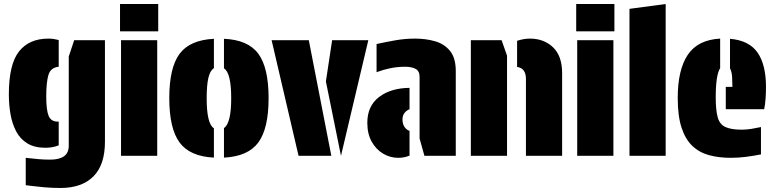

<svg xmlns="http://www.w3.org/2000/svg" viewBox="-20 -775 3845 955"><path d="M272 -576V-443Q232 -439 221 -402.5Q210 -366 210 -295Q210 -227 222 -198.5Q234 -170 267 -170H272V-52Q242 -40 206 -40Q152 -40 116.5 -61.5Q81 -83 61 -120.5Q41 -158 32.5 -205.5Q24 -253 24 -305Q24 -455 74.5 -519Q125 -583 221 -583Q235 -583 247.5 -581Q260 -579 272 -576ZM322 -494 349 -575H502V-70Q502 45 444.5 102.5Q387 160 281 160Q240 160 200 156.5Q160 153 134 149.5Q108 146 108 146V10Q142 14 170.5 16.5Q199 19 230 19Q274 19 298 2.5Q322 -14 322 -51Z M582 -575H762V0H582ZM577 -755H767V-619H577Z M1094 9V-138Q1130 -162 1130 -286Q1130 -413 1094 -435V-582Q1214 -577 1265 -507.5Q1316 -438 1316 -287Q1316 -136 1265 -66.5Q1214 3 1094 9ZM1044 -137V9Q924 3 873 -66.5Q822 -136 822 -287Q822 -438 873 -507Q924 -576 1044 -582V-436Q1025 -424 1016.5 -388Q1008 -352 1008 -286Q1008 -159 1044 -137Z M1628 0H1465L1331 -575H1516ZM1601 -370 1632 -575H1812L1676 0Z M2067 -393Q2067 -422 2047 -432.5Q2027 -443 1996 -443Q1958 -443 1923 -436Q1888 -429 1853 -416V-556Q1898 -566 1946.5 -574.5Q1995 -583 2044 -583Q2099 -583 2145 -569.5Q2191 -556 2219 -521Q2247 -486 2247 -421V0H2091L2067 -86ZM2017 -124V-1Q1991 10 1961 10Q1921 10 1886 -10.5Q1851 -31 1829 -70Q1807 -109 1807 -164Q1807 -248 1865.5 -292.5Q1924 -337 2017 -338V-232Q2001 -225 1991.5 -212.5Q1982 -200 1982 -181Q1982 -158 1992 -143.5Q2002 -129 2017 -124Z M2552 -442V-572Q2585 -583 2616 -583Q2685 -583 2730.5 -540Q2776 -497 2776 -411V0H2596V-382Q2596 -436 2552 -442ZM2502 -498V0H2322V-575H2475Z M2851 -575H3031V0H2851ZM2846 -755H3036V-619H2846Z M3291 0H3111V-731L3291 -755Z M3615 10Q3556 10 3507.5 -3Q3459 -16 3424 -49Q3389 -82 3370 -140Q3351 -198 3351 -288Q3351 -428 3401 -502.5Q3451 -577 3562 -583V-436Q3540 -402 3540 -291Q3540 -226 3550 -191Q3560 -156 3588.5 -143Q3617 -130 3670 -130Q3693 -130 3717.5 -134Q3742 -138 3765 -143V-7Q3730 0 3691.5 5Q3653 10 3615 10ZM3590 -232V-343H3623Q3623 -366 3621.5 -392Q3620 -418 3611 -435V-582Q3706 -574 3748 -513.5Q3790 -453 3790 -343Q3790 -315 3788 -285.5Q3786 -256 3781 -232Z"/></svg>

Font: Protest Guerrilla
Style: Regular
Weight: 400
Designer: Octavio Pardo
Foundry: Ashler Design
Version: Version 2.005; ttfautohint (v1.8.4.7-5d5b)